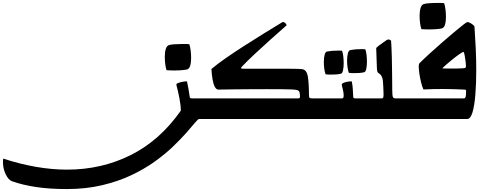

<svg xmlns="http://www.w3.org/2000/svg" viewBox="-1108 -809 3317 1305"><path d="M121 -57Q121 -92 111.5 -141.5Q102 -191 91 -231Q91 -232 91 -232.5Q91 -233 91 -234Q91 -241 103 -245Q133 -256 163 -256Q169 -226 173.5 -202Q178 -178 182 -148Q183 -140 199 -140H272V0H245Q238 0 216.5 26Q195 52 158 94Q121 136 68 187Q15 238 -56 289Q-127 340 -216 382Q-305 424 -414.5 450Q-524 476 -654 476Q-772 476 -864 462Q-956 448 -1026 423Q-1051 414 -1069.5 375Q-1088 336 -1088 292Q-1088 287 -1087.5 281Q-1087 275 -1086 269Q-973 306 -864 325Q-755 344 -652 344Q-418 344 -219.5 245Q-21 146 121 -57ZM37 -501Q47 -506 75 -508Q103 -510 131 -510Q145 -510 157 -510Q169 -510 179 -508Q185 -490 188 -464.5Q191 -439 191 -415Q191 -354 170 -340Q163 -335 134.5 -332.5Q106 -330 75 -330Q61 -330 48 -330.5Q35 -331 24 -332Q18 -350 15 -374.5Q12 -399 12 -423Q12 -454 18.5 -475Q25 -496 37 -501Z M538 -358Q528 -348 531 -344.5Q534 -341 555 -342Q615 -342 677 -342Q739 -342 794 -342Q849 -342 889 -341.5Q929 -341 945 -339Q977 -335 984.5 -288Q992 -241 992 -163Q992 -146 997.5 -143Q1003 -140 1016 -140Q1032 -140 1043 -140Q1054 -140 1071 -140V0H232V-140H910Q924 -140 927.5 -142Q931 -144 931 -153Q931 -187 919.5 -193.5Q908 -200 877 -201Q855 -202 810 -202.5Q765 -203 706.5 -203Q648 -203 586.5 -202.5Q525 -202 470 -201.5Q415 -201 377 -200Q362 -200 352 -219Q342 -238 336.5 -270.5Q331 -303 329 -340Q369 -374 426 -413.5Q483 -453 549 -495.5Q615 -538 683 -580Q751 -622 814 -660Q823 -659 830.5 -653Q838 -647 840 -637Q785 -589 729.5 -539Q674 -489 624.5 -443Q575 -397 538 -358Z M1293 -148Q1294 -140 1310 -140H1400V0H1031V-140H1216Q1228 -140 1228 -159Q1228 -180 1221.5 -204Q1215 -228 1215 -234Q1215 -241 1227 -246Q1252 -256 1283 -256Q1289 -226 1290 -202Q1291 -178 1293 -148ZM1116 -459Q1148 -465 1186 -465Q1194 -465 1201.5 -465Q1209 -465 1217 -464Q1223 -448 1225.5 -424Q1228 -400 1228 -379Q1228 -352 1223.5 -331Q1219 -310 1209 -308Q1193 -304 1175 -303Q1157 -302 1138 -302Q1130 -302 1121.5 -302.5Q1113 -303 1105 -304Q1099 -320 1096 -342.5Q1093 -365 1093 -387Q1093 -415 1098.5 -436.5Q1104 -458 1116 -459ZM1275 -469Q1307 -475 1344 -475Q1352 -475 1359.5 -475Q1367 -475 1375 -474Q1381 -458 1383.5 -434Q1386 -410 1386 -389Q1386 -362 1381.5 -341Q1377 -320 1367 -318Q1351 -314 1333 -313Q1315 -312 1296 -312Q1288 -312 1279.5 -312.5Q1271 -313 1263 -314Q1257 -330 1254 -352.5Q1251 -375 1251 -397Q1251 -425 1256.5 -446.5Q1262 -468 1275 -469Z M1497 -223Q1496 -265 1489.5 -282Q1483 -299 1475 -304.5Q1467 -310 1461 -315.5Q1455 -321 1454 -340Q1453 -370 1451.5 -408Q1450 -446 1449 -483Q1463 -497 1481.5 -509.5Q1500 -522 1516 -534Q1534 -548 1550 -533Q1551 -521 1552.5 -492Q1554 -463 1555 -424.5Q1556 -386 1556.5 -344Q1557 -302 1557.5 -264Q1558 -226 1558 -199Q1558 -159 1562.5 -149.5Q1567 -140 1581 -140Q1608 -140 1639 -140Q1670 -140 1689 -140V0H1360V-140H1485Q1493 -140 1496 -145Q1499 -150 1499 -167.5Q1499 -185 1497 -223Z M1905 -344Q1916 -343 1935 -343Q1954 -343 1970 -343Q1992 -343 2007.5 -343.5Q2023 -344 2040 -345Q2051 -346 2055 -348Q2059 -350 2059 -360Q2059 -372 2056 -395Q2053 -418 2049.5 -437Q2046 -456 2041 -456Q2036 -456 2012.5 -439.5Q1989 -423 1959 -398.5Q1929 -374 1902 -349Q1896 -344 1905 -344ZM2048 -200Q2011 -202 1986.5 -202.5Q1962 -203 1942.5 -203.5Q1923 -204 1900 -204Q1868 -204 1840.5 -203.5Q1813 -203 1770 -201Q1762 -218 1754.5 -247.5Q1747 -277 1742.5 -308Q1738 -339 1738 -360Q1738 -375 1745 -381Q1773 -409 1813 -445.5Q1853 -482 1896 -519.5Q1939 -557 1976.5 -588.5Q2014 -620 2039 -639.5Q2064 -659 2068 -659Q2077 -659 2088 -653Q2099 -647 2108 -639.5Q2117 -632 2117 -627Q2122 -557 2125.5 -481Q2129 -405 2129 -332Q2129 -242 2123 -166.5Q2117 -91 2103.5 -45.5Q2090 0 2067 0H1649V-140H2046Q2051 -140 2055.5 -147.5Q2060 -155 2060 -193Q2060 -200 2048 -200ZM1769 -780Q1779 -785 1807 -787Q1835 -789 1863 -789Q1877 -789 1889 -789Q1901 -789 1911 -787Q1917 -769 1920 -743.5Q1923 -718 1923 -694Q1923 -633 1902 -619Q1895 -614 1866.5 -611.5Q1838 -609 1807 -609Q1793 -609 1780 -609.5Q1767 -610 1756 -611Q1750 -629 1747 -653.5Q1744 -678 1744 -702Q1744 -733 1750.5 -754Q1757 -775 1769 -780Z"/></svg>

Font: Alkalami
Style: Regular
Weight: 400
Designer: Becca Hirsbrunner Spalinger
Foundry: SIL International
Version: Version 2.000